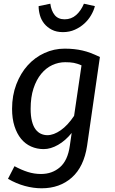

<svg xmlns="http://www.w3.org/2000/svg" viewBox="-20 -801 620 1034"><path d="M366 -85Q333 -44 293 -21Q253 2 215 2Q179 2 147.5 -12Q116 -26 93.5 -53.5Q71 -81 58 -121.5Q45 -162 45 -215Q45 -287 68 -347Q91 -407 129.5 -449.5Q168 -492 219.5 -515.5Q271 -539 328 -539Q355 -539 378.5 -536.5Q402 -534 424 -529Q446 -524 468.5 -515.5Q491 -507 518 -494L449 -16Q432 97 367 155Q302 213 204 213Q160 213 114 200.5Q68 188 23 162L58 94Q95 114 129.5 125Q164 136 201 136Q261 136 303 99.5Q345 63 356 -16ZM235 -73Q269 -73 307 -99.5Q345 -126 379 -177L419 -449Q396 -459 377.5 -462.5Q359 -466 331 -466Q295 -466 261.5 -450.5Q228 -435 202 -403.5Q176 -372 160.5 -325Q145 -278 145 -215Q145 -176 152 -148.5Q159 -121 171.5 -104.5Q184 -88 200.5 -80.5Q217 -73 235 -73ZM319 -628Q284 -628 259 -641Q234 -654 218 -674Q202 -694 195 -719Q188 -744 188 -768L251 -781Q256 -743 274.5 -720Q293 -697 328 -697Q364 -697 390 -720Q416 -743 432 -781L491 -768Q485 -744 470.5 -719Q456 -694 434 -674Q412 -654 383 -641Q354 -628 319 -628Z"/></svg>

Font: Yekcdsyqcyvpieeyorgstswgcgt
Style: Regular
Weight: 400
Italic angle: -8°
Designer: Carrois Corporate & Edenspiekermann
Foundry: Carrois Corporate GbR & Edenspiekermann AG
Version: Version 2.001